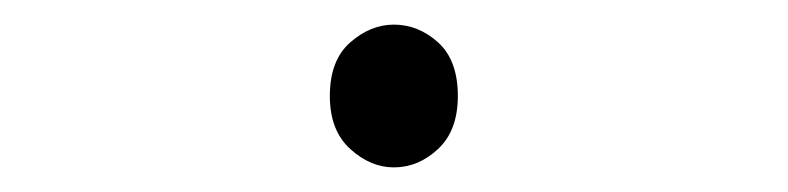

<svg xmlns="http://www.w3.org/2000/svg" viewBox="-20 -420 640 156"><path d="M300 -284Q281 -284 264.5 -299Q248 -314 248 -342Q248 -371 264.5 -385.5Q281 -400 300 -400Q320 -400 336 -385.5Q352 -371 352 -342Q352 -314 336 -299Q320 -284 300 -284Z"/></svg>

Font: Source Code Pro ExtraLight ExtraLight
Style: Regular
Weight: 250
Monospace: yes
Version: Version 1.018;hotconv 1.0.116;makeotfexe 2.5.65601